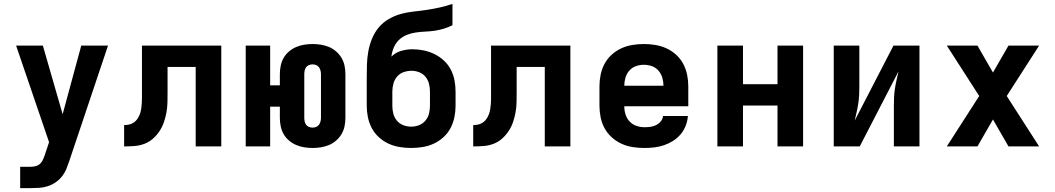

<svg xmlns="http://www.w3.org/2000/svg" viewBox="-20 -755 5440 990"><path d="M84 215V105H137Q151 105 164.5 101.5Q178 98 188 88Q198 78 203 65Q208 52 213 39V38Q213 38 213 38Q213 38 213 38L233 -22L63 -520H201L303 -166L399 -520H537L338 73Q331 94 322.5 115Q314 136 300 154Q286 172 267 185Q248 198 226.5 205Q205 212 182.5 213.5Q160 215 137 215Z M620 0V-110Q633 -110 646.5 -113Q660 -116 671 -124Q682 -132 689.5 -143.5Q697 -155 701.5 -167.5Q706 -180 708 -193.5Q710 -207 711 -220.5Q712 -234 712 -247.5Q712 -261 712 -275Q712 -275 712 -275.5Q712 -276 712 -276V-277Q712 -278 712 -278.5Q712 -279 712 -280V-520H1121V0H989V-410H844V-281Q844 -255 843.5 -228.5Q843 -202 838.5 -176.5Q834 -151 825.5 -126Q817 -101 802.5 -79Q788 -57 768 -39.5Q748 -22 723.5 -13Q699 -4 672.5 -2Q646 0 620 0Z M1592 8Q1570 8 1548.5 4.5Q1527 1 1507 -7.5Q1487 -16 1470 -30.5Q1453 -45 1442.5 -63.5Q1432 -82 1427.5 -103.5Q1423 -125 1423 -147V-205H1373V0H1247V-520H1373V-315H1423V-373Q1423 -395 1427.5 -416.5Q1432 -438 1442.5 -456.5Q1453 -475 1470 -489.5Q1487 -504 1507 -512.5Q1527 -521 1548.5 -524.5Q1570 -528 1592 -528Q1613 -528 1635 -524.5Q1657 -521 1677 -512.5Q1697 -504 1713.5 -489.5Q1730 -475 1741 -456.5Q1752 -438 1756.5 -416.5Q1761 -395 1761 -373V-147Q1761 -125 1756.5 -103.5Q1752 -82 1741 -63.5Q1730 -45 1713.5 -30.5Q1697 -16 1677 -7.5Q1657 1 1635 4.5Q1613 8 1592 8ZM1592 -97Q1601 -97 1610 -100.5Q1619 -104 1624.5 -111.5Q1630 -119 1632.5 -128.5Q1635 -138 1635 -147V-373Q1635 -382 1632.5 -391.5Q1630 -401 1624.5 -408.5Q1619 -416 1610 -419.5Q1601 -423 1592 -423Q1582 -423 1573 -419.5Q1564 -416 1558.5 -408.5Q1553 -401 1551 -391.5Q1549 -382 1549 -373V-147Q1549 -138 1551 -128.5Q1553 -119 1558.5 -111.5Q1564 -104 1573 -100.5Q1582 -97 1592 -97Z M2100 8Q2070 8 2040 3Q2010 -2 1983 -14.5Q1956 -27 1933.5 -47.5Q1911 -68 1897 -94.5Q1883 -121 1877 -150.5Q1871 -180 1871 -210V-282Q1871 -300 1871 -318Q1871 -336 1871 -354Q1871 -388 1872 -422Q1873 -456 1879 -489.5Q1885 -523 1898 -555Q1911 -587 1932.5 -613Q1954 -639 1984 -656.5Q2014 -674 2046.5 -683Q2079 -692 2113 -695.5Q2147 -699 2180.5 -704Q2214 -709 2247.5 -716.5Q2281 -724 2313 -735V-625Q2291 -614 2268 -607Q2245 -600 2221 -596.5Q2197 -593 2172.5 -592Q2148 -591 2124 -587.5Q2100 -584 2077.5 -575Q2055 -566 2037.5 -549.5Q2020 -533 2010.5 -510Q2001 -487 1998 -463Q2019 -484 2048 -492.5Q2077 -501 2107 -501Q2136 -501 2165 -495Q2194 -489 2220.5 -476Q2247 -463 2269 -442.5Q2291 -422 2304.5 -396Q2318 -370 2323.5 -341Q2329 -312 2329 -282V-210Q2329 -180 2323 -150.5Q2317 -121 2303 -94.5Q2289 -68 2266.5 -47.5Q2244 -27 2217 -14.5Q2190 -2 2160 3Q2130 8 2100 8ZM2100 -102Q2121 -102 2140.5 -109.5Q2160 -117 2173.5 -133Q2187 -149 2192 -169Q2197 -189 2197 -210V-282Q2197 -303 2192 -323Q2187 -343 2174 -359Q2161 -375 2141.5 -382.5Q2122 -390 2102 -390Q2081 -390 2061 -383Q2041 -376 2027.5 -360Q2014 -344 2008.5 -323.5Q2003 -303 2003 -282V-210Q2003 -189 2008 -169Q2013 -149 2026.5 -133Q2040 -117 2059.5 -109.5Q2079 -102 2100 -102Z M2420 0V-110Q2433 -110 2446.5 -113Q2460 -116 2471 -124Q2482 -132 2489.5 -143.5Q2497 -155 2501.5 -167.5Q2506 -180 2508 -193.5Q2510 -207 2511 -220.5Q2512 -234 2512 -247.5Q2512 -261 2512 -275Q2512 -275 2512 -275.5Q2512 -276 2512 -276V-277Q2512 -278 2512 -278.5Q2512 -279 2512 -280V-520H2921V0H2789V-410H2644V-281Q2644 -255 2643.5 -228.5Q2643 -202 2638.5 -176.5Q2634 -151 2625.5 -126Q2617 -101 2602.5 -79Q2588 -57 2568 -39.5Q2548 -22 2523.5 -13Q2499 -4 2472.5 -2Q2446 0 2420 0Z M3303 8Q3273 8 3243 3.5Q3213 -1 3185.5 -13.5Q3158 -26 3135 -46.5Q3112 -67 3097.5 -93.5Q3083 -120 3077 -150Q3071 -180 3071 -210V-310Q3071 -340 3077 -369.5Q3083 -399 3097 -425.5Q3111 -452 3133.5 -472.5Q3156 -493 3183 -505.5Q3210 -518 3240 -523Q3270 -528 3300 -528Q3330 -528 3360 -523Q3390 -518 3417 -505.5Q3444 -493 3466.5 -472.5Q3489 -452 3503 -425.5Q3517 -399 3523 -369.5Q3529 -340 3529 -310V-207H3199Q3199 -185 3205.5 -164.5Q3212 -144 3226.5 -128.5Q3241 -113 3261.5 -106Q3282 -99 3303 -99Q3318 -99 3333.5 -101Q3349 -103 3363 -110Q3377 -117 3387 -129Q3397 -141 3399 -157H3527Q3525 -131 3515.5 -106.5Q3506 -82 3489.5 -62.5Q3473 -43 3451 -29Q3429 -15 3404.5 -6.5Q3380 2 3354.5 5Q3329 8 3303 8ZM3199 -313H3401Q3401 -334 3395 -354.5Q3389 -375 3375 -391Q3361 -407 3341 -414Q3321 -421 3300 -421Q3279 -421 3259 -414Q3239 -407 3225 -391Q3211 -375 3205 -354.5Q3199 -334 3199 -313Z M3679 0V-520H3811V-321H3989V-520H4121V0H3989V-211H3811V0Z M4279 0V-520H4411V-312Q4411 -289 4410 -266.5Q4409 -244 4405.5 -221.5Q4402 -199 4397 -177Q4392 -155 4387 -133L4587 -520H4721V0H4589V-208Q4589 -231 4590 -253.5Q4591 -276 4594.5 -298.5Q4598 -321 4603 -343Q4608 -365 4613 -387L4413 0Z M4862 0 5029 -260 4862 -520H5020L5100 -381L5180 -520H5338L5171 -260L5338 0H5180L5100 -139L5020 0Z"/></svg>

Font: Iosevka SS04 XBd Ex
Style: Regular
Weight: 800
Width: 7
Monospace: yes
Designer: Belleve Invis
Foundry: Belleve Invis
Version: Version 19.0.0; ttfautohint (v1.8.4)